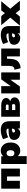

<svg xmlns="http://www.w3.org/2000/svg" viewBox="2158 -2704 726 5083"><g transform="rotate(-90 2521.5 -163.0)"><path d="M68 -494H599V0H391V-342H276V0H68Z M1291 -246Q1291 -170 1263 -112Q1235 -54 1185.5 -22.5Q1136 9 1073 9Q1029 9 990 -8.5Q951 -26 929 -56V180H721V-494H926V-437Q947 -469 987 -487.5Q1027 -506 1073 -506Q1136 -506 1185.5 -473.5Q1235 -441 1263 -381.5Q1291 -322 1291 -246ZM1086 -246Q1086 -297 1065 -325Q1044 -353 1006 -353Q968 -353 947 -326Q926 -299 926 -248Q926 -198 947 -171.5Q968 -145 1007 -145Q1045 -145 1065.5 -171Q1086 -197 1086 -246Z M1853 -276V0H1659V-64Q1647 -30 1616 -10.5Q1585 9 1540 9Q1488 9 1446.5 -12Q1405 -33 1381 -70.5Q1357 -108 1357 -155Q1358 -208 1385 -239.5Q1412 -271 1471 -285.5Q1530 -300 1629 -300H1657V-306Q1657 -336 1642.5 -346Q1628 -356 1588 -356Q1557 -356 1511 -342.5Q1465 -329 1428 -309L1377 -444Q1422 -470 1490 -488Q1558 -506 1613 -506Q1737 -506 1795 -450.5Q1853 -395 1853 -276ZM1657 -202V-209H1641Q1554 -209 1554 -169Q1554 -151 1564 -139.5Q1574 -128 1591 -128Q1620 -128 1638.5 -148Q1657 -168 1657 -202Z M1972 -494H2272Q2363 -494 2416 -457.5Q2469 -421 2469 -365Q2469 -324 2446 -297Q2423 -270 2384 -257Q2436 -241 2460 -213Q2484 -185 2484 -141Q2484 -73 2425 -36.5Q2366 0 2275 0H1972ZM2254 -299Q2279 -299 2287.5 -305.5Q2296 -312 2296 -332Q2296 -354 2286.5 -363Q2277 -372 2256 -372H2148V-299ZM2258 -122Q2283 -122 2295 -132Q2307 -142 2307 -164Q2307 -189 2302 -198Q2297 -207 2276 -207H2148V-122Z M2589 -494H2783V-246L2962 -494H3146V0H2952V-253L2773 0H2589Z M3215 -146Q3244 -145 3265 -152Q3286 -159 3302.5 -193.5Q3319 -228 3319 -302V-494H3777V0H3569V-342H3507V-308Q3507 -114 3432 -47.5Q3357 19 3256 18Z M4373 -276V0H4179V-64Q4167 -30 4136 -10.5Q4105 9 4060 9Q4008 9 3966.5 -12Q3925 -33 3901 -70.5Q3877 -108 3877 -155Q3878 -208 3905 -239.5Q3932 -271 3991 -285.5Q4050 -300 4149 -300H4177V-306Q4177 -336 4162.5 -346Q4148 -356 4108 -356Q4077 -356 4031 -342.5Q3985 -329 3948 -309L3897 -444Q3942 -470 4010 -488Q4078 -506 4133 -506Q4257 -506 4315 -450.5Q4373 -395 4373 -276ZM4177 -202V-209H4161Q4074 -209 4074 -169Q4074 -151 4084 -139.5Q4094 -128 4111 -128Q4140 -128 4158.5 -148Q4177 -168 4177 -202Z M5043 0H4801L4713 -112L4625 0H4384L4596 -255L4396 -494H4639L4713 -397L4787 -494H5030L4831 -255Z"/></g></svg>

Font: Nunito Sans Heavy
Style: Regular
Weight: 400
Designer: Vernon Adams
Foundry: Vernon Adams
Version: Version 2.500